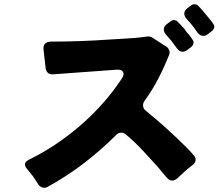

<svg xmlns="http://www.w3.org/2000/svg" viewBox="-20 -891 1040 909"><path d="M914 -738Q903 -755 890 -771Q877 -787 863 -802Q852 -815 852.5 -828Q853 -841 867 -852L884 -865Q892 -871 901 -871Q913 -871 920 -862Q924 -858 927.5 -854Q931 -850 936 -845L974 -799Q982 -790 989 -779Q996 -770 994 -760.5Q992 -751 983 -744L964 -729Q953 -721 943 -721Q926 -721 914 -738ZM817 -663Q811 -671 804.5 -680Q798 -689 791 -698Q784 -706 778 -713Q772 -720 766 -727Q755 -740 755.5 -753Q756 -766 770 -777L786 -789Q795 -796 803 -796Q815 -796 822 -787L839 -770Q845 -762 849 -759L867 -735Q871 -732 877 -724Q881 -719 884.5 -714Q888 -709 891 -704Q898 -695 896 -685.5Q894 -676 886 -669L866 -654Q855 -646 845 -646Q829 -646 817 -663ZM162 -17Q156 -27 149 -37Q142 -47 135 -58Q128 -66 122 -74Q116 -82 109 -90Q84 -118 117 -135Q246 -198 361 -297.5Q476 -397 556 -518Q570 -538 562.5 -550.5Q555 -563 531 -561L230 -539Q216 -538 207 -546Q198 -554 196 -568L186 -657Q183 -692 220 -694Q290 -694 360 -696.5Q430 -699 500 -704Q532 -706 560 -707.5Q588 -709 614 -711Q634 -713 649.5 -714.5Q665 -716 677 -718Q690 -720 701 -713L768 -670Q777 -664 781 -653.5Q785 -643 781 -632Q758 -574 729.5 -519Q701 -464 664 -413Q656 -401 657.5 -388.5Q659 -376 670 -367Q722 -325 771 -280.5Q820 -236 868 -188Q876 -179 883.5 -171.5Q891 -164 897 -156Q908 -144 906 -131.5Q904 -119 891 -109Q879 -100 868 -91Q857 -82 846 -71L829 -56Q824 -49 814 -42.5Q804 -36 796 -36Q781 -36 769 -51Q759 -62 748.5 -74.5Q738 -87 727 -101Q691 -141 654 -180.5Q617 -220 575 -255Q566 -263 554 -263Q541 -263 531 -253Q458 -180 377 -118Q296 -56 205 -6Q198 -2 189 -2Q173 -2 162 -17Z"/></svg>

Font: Higure Gothic Black
Style: Regular
Weight: 900
Designer: Yoshimichi Ohira
Foundry: Positype
Version: Version 1.000